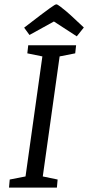

<svg xmlns="http://www.w3.org/2000/svg" viewBox="-20 -854 402 874"><path d="M21 0 24.3 -36.8 96.2 -50.8 172.9 -597.2 104.4 -611.2 108.5 -648H326.4L322.4 -611.2L251.4 -597.2L174.7 -50.8L242.3 -36.8L239 0ZM329.5 -688.6 225.4 -756.2 114.2 -694.8 89.9 -728.1 164.4 -785.2Q193.2 -806.7 207.2 -816.9Q221.2 -827 227.5 -830.6Q233.8 -834.2 236.4 -834.2Q241.6 -834.2 254.8 -823.9Q268.1 -813.7 282.2 -801.9Q296.3 -790.1 301.8 -784.7L361.6 -728.8Z"/></svg>

Font: Faustina Light
Style: Italic
Weight: 300
Italic angle: -8°
Designer: Alfonso Garcia
Foundry: http://www.omnibus-type.com
Version: Version 1.200